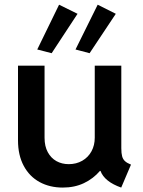

<svg xmlns="http://www.w3.org/2000/svg" viewBox="-20 -806 621 833"><path d="M58.1 -196.8V-521H173.3V-208.5Q173.3 -171.4 187.3 -145.8Q201.2 -120.1 224.9 -106.9Q248.5 -93.8 278.3 -93.8Q311 -93.8 336.9 -108.6Q362.8 -123.5 377 -149.7Q391.1 -175.8 391.1 -208.5V-521H506.3V-163.1Q506.3 -141.1 509.8 -128.2Q513.2 -115.2 522.2 -106.9Q531.2 -98.6 548.3 -91.8L505.9 7.8Q469.7 -4.9 447 -23.2Q424.3 -41.5 416 -64.5H413.6Q384.8 -30.8 344.2 -11.5Q303.7 7.8 252.4 7.8Q195.8 7.8 151.9 -16.1Q107.9 -40 83 -86.4Q58.1 -132.8 58.1 -196.8ZM141.6 -591.3 236.3 -785.6 316.4 -746.1 204.1 -575.2ZM307.6 -591.3 403.8 -785.6 482.4 -746.1 368.7 -575.2Z"/></svg>

Font: Reddit Sans SemiBold
Style: Regular
Weight: 600
Designer: Stephen Hutchings
Foundry: Reddit
Version: Version 1.013